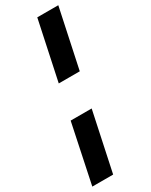

<svg xmlns="http://www.w3.org/2000/svg" viewBox="-269 -789 782 997"><g transform="rotate(-30 122.0 -291.0)"><path d="M80 -390 155 -743H281L206 -390ZM-37 161 37 -192H163L88 161Z"/></g></svg>

Font: Saira Condensed ExtraBold
Style: Italic
Weight: 800
Width: 3
Italic angle: -12°
Designer: Hector Gatti with collaboration of the Omnibus-Type team
Foundry: Omnibus-Type
Version: Version 1.101